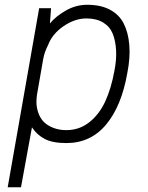

<svg xmlns="http://www.w3.org/2000/svg" viewBox="-20 -584 620 804"><path d="M345.2 -564Q401.4 -564 440.2 -543.5Q479 -522.9 498 -485.6Q517.1 -448.2 521.5 -395.5Q525.9 -342.8 513.2 -278.8Q489.3 -140.6 424.6 -62.7Q359.9 15.1 257.8 15.1Q200.2 15.1 167.2 -2.2Q134.3 -19.5 113.8 -50.8L67.9 200.2H12.2L144 -549.8H193.8L189 -485.8Q213.4 -515.6 255.6 -539.8Q297.9 -564 345.2 -564ZM459 -287.1Q468.3 -333 466.1 -373.3Q463.9 -413.6 451.9 -443.1Q439.9 -472.7 411.9 -489.7Q383.8 -506.8 341.8 -506.8Q293.5 -506.8 246.1 -474.4Q198.7 -441.9 181.2 -395Q166.5 -366.7 161.1 -337.9L134.8 -187Q130.4 -154.3 134.8 -132.8Q144 -84 178.2 -61.5Q212.4 -39.1 257.8 -39.1Q312.5 -39.1 354.2 -72.3Q396 -105.5 420.9 -159.7Q445.8 -213.9 459 -287.1Z"/></svg>

Font: Stilu Light
Style: Italic
Weight: 300
Italic angle: -10°
Designer: Genilson Lima Santos
Foundry: Genilson Lima Santos
Version: Version 1.200;PS 001.200;hotconv 1.0.88;makeotf.lib2.5.64775